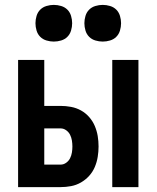

<svg xmlns="http://www.w3.org/2000/svg" viewBox="-20 -765 640 785"><path d="M439 0V-520H546V0ZM54 0V-520H161V-332H228Q249 -332 270.5 -328Q292 -324 311 -313.5Q330 -303 344.5 -286.5Q359 -270 367.5 -250Q376 -230 379.5 -209Q383 -188 383 -166Q383 -145 379.5 -123.5Q376 -102 367.5 -82Q359 -62 344.5 -46Q330 -30 311 -19Q292 -8 270.5 -4Q249 0 228 0ZM161 -92H228Q240 -92 250.5 -99.5Q261 -107 266.5 -118Q272 -129 274 -141.5Q276 -154 276 -166Q276 -178 274 -190.5Q272 -203 266.5 -214Q261 -225 250.5 -232.5Q240 -240 228 -240H161ZM400 -595Q385 -595 370 -599.5Q355 -604 344.5 -614.5Q334 -625 329.5 -640Q325 -655 325 -670Q325 -685 329.5 -700Q334 -715 344.5 -725.5Q355 -736 370 -740.5Q385 -745 400 -745Q415 -745 430 -740.5Q445 -736 455.5 -725.5Q466 -715 470.5 -700Q475 -685 475 -670Q475 -655 470.5 -640Q466 -625 455.5 -614.5Q445 -604 430 -599.5Q415 -595 400 -595ZM200 -595Q185 -595 170 -599.5Q155 -604 144.5 -614.5Q134 -625 129.5 -640Q125 -655 125 -670Q125 -685 129.5 -700Q134 -715 144.5 -725.5Q155 -736 170 -740.5Q185 -745 200 -745Q215 -745 230 -740.5Q245 -736 255.5 -725.5Q266 -715 270.5 -700Q275 -685 275 -670Q275 -655 270.5 -640Q266 -625 255.5 -614.5Q245 -604 230 -599.5Q215 -595 200 -595Z"/></svg>

Font: Zed Mono Semibold Extended
Style: Regular
Weight: 600
Width: 7
Monospace: yes
Designer: Belleve Invis
Foundry: Belleve Invis
Version: Version 1.0.0; ttfautohint (v1.8.4)